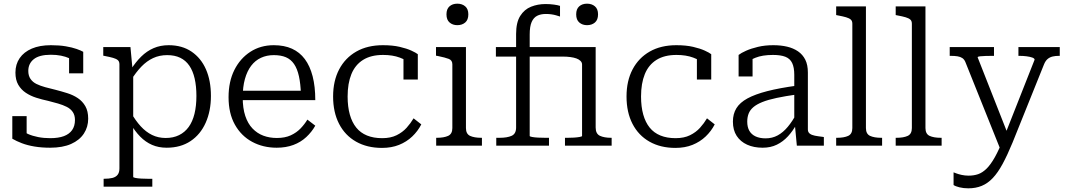

<svg xmlns="http://www.w3.org/2000/svg" viewBox="-20 -793 5802 1045"><path d="M388 -140Q388 -166 376 -183.5Q364 -201 343 -211.5Q322 -222 296 -229.5Q270 -237 242 -244Q209 -251 177.5 -261Q146 -271 120.5 -288Q95 -305 79.5 -331.5Q64 -358 64 -398Q64 -443 87 -476.5Q110 -510 153 -528.5Q196 -547 257 -547Q303 -547 338 -541Q373 -535 397 -526.5Q421 -518 433 -511V-394H356V-493Q364 -493 370.5 -490Q377 -487 381 -482Q385 -477 387.5 -470Q390 -463 390 -453Q377 -467 357 -476Q337 -485 312 -490Q287 -495 257 -495Q194 -495 164 -471Q134 -447 134 -407Q134 -381 146 -363.5Q158 -346 178.5 -336Q199 -326 226 -318.5Q253 -311 283 -304Q314 -296 346 -286Q378 -276 403.5 -259Q429 -242 444.5 -215Q460 -188 460 -147Q460 -102 436.5 -66Q413 -30 367 -9.5Q321 11 253 11Q207 11 168 4.5Q129 -2 99 -13.5Q69 -25 47 -38V-161H125V-29Q112 -36 104.5 -43Q97 -50 94 -57.5Q91 -65 91 -73Q91 -81 92 -88Q109 -74 133 -63.5Q157 -53 187.5 -47Q218 -41 253 -41Q298 -41 327.5 -52Q357 -63 372.5 -85Q388 -107 388 -140Z M809 223H544V180H547Q573 180 591.5 175.5Q610 171 620 158.5Q630 146 630 124V-443Q630 -458 621.5 -465.5Q613 -473 595.5 -478Q578 -483 552 -488L542 -490V-537H690L702 -408L705 -401V170Q705 173 717.5 175.5Q730 178 748.5 179Q767 180 783 180H809ZM887 11Q843 11 807.5 -4.5Q772 -20 743 -49.5Q714 -79 689 -122L693 -180Q718 -136 746 -105.5Q774 -75 807.5 -58.5Q841 -42 882 -42Q923 -42 954.5 -57.5Q986 -73 1007 -102Q1028 -131 1038.5 -173.5Q1049 -216 1049 -271Q1049 -324 1039.5 -365.5Q1030 -407 1010.5 -435.5Q991 -464 961 -478.5Q931 -493 890 -493Q848 -493 813.5 -477Q779 -461 749.5 -430.5Q720 -400 692 -355L690 -411Q718 -455 748.5 -485Q779 -515 816 -531Q853 -547 898 -547Q971 -547 1022.5 -512Q1074 -477 1101 -415.5Q1128 -354 1128 -271Q1128 -189 1099.5 -125Q1071 -61 1017 -25Q963 11 887 11Z M1301 -263Q1301 -204 1315 -162Q1329 -120 1354.5 -93.5Q1380 -67 1413.5 -54.5Q1447 -42 1487 -42Q1531 -42 1562.5 -56.5Q1594 -71 1616 -94Q1638 -117 1653 -142L1696 -109Q1677 -75 1647 -47Q1617 -19 1576.5 -4Q1536 11 1486 11Q1412 11 1352.5 -21Q1293 -53 1258.5 -114.5Q1224 -176 1224 -264Q1224 -349 1255.5 -412Q1287 -475 1342.5 -511Q1398 -547 1470 -547Q1527 -547 1569 -528Q1611 -509 1639 -471.5Q1667 -434 1681.5 -378Q1696 -322 1696 -248H1281V-299H1641L1618 -279Q1616 -337 1607 -378Q1598 -419 1580.5 -444.5Q1563 -470 1536 -481.5Q1509 -493 1470 -493Q1432 -493 1400.5 -478.5Q1369 -464 1347 -435Q1325 -406 1313 -363Q1301 -320 1301 -263Z M2060 -41Q2106 -41 2138.5 -57Q2171 -73 2193 -97.5Q2215 -122 2231 -149L2273 -116Q2254 -79 2223.5 -50Q2193 -21 2152 -4.5Q2111 12 2059 12Q1978 12 1918 -22Q1858 -56 1825.5 -119Q1793 -182 1793 -268Q1793 -353 1826 -415.5Q1859 -478 1919.5 -512.5Q1980 -547 2064 -547Q2117 -547 2155.5 -538Q2194 -529 2219 -517.5Q2244 -506 2254 -498V-360H2176V-481Q2187 -480 2195 -476Q2203 -472 2208 -467Q2213 -462 2215 -456Q2217 -450 2215 -444Q2195 -465 2156 -479.5Q2117 -494 2065 -494Q1999 -494 1956 -467Q1913 -440 1892.5 -389.5Q1872 -339 1872 -268Q1872 -212 1884 -169.5Q1896 -127 1919 -98.5Q1942 -70 1977.5 -55.5Q2013 -41 2060 -41Z M2469 -656Q2444 -656 2427 -670.5Q2410 -685 2410 -715Q2410 -744 2426.5 -758.5Q2443 -773 2469 -773Q2495 -773 2512 -758.5Q2529 -744 2529 -715Q2529 -685 2512 -670.5Q2495 -656 2469 -656ZM2516 -537V-96Q2516 -64 2538.5 -53.5Q2561 -43 2600 -43H2603V0H2354V-43H2357Q2396 -43 2419 -53.5Q2442 -64 2442 -96V-443Q2442 -465 2422.5 -472.5Q2403 -480 2364 -488L2353 -490V-537Z M2679 -537H3093V-485H2679ZM3175 -656Q3150 -656 3133 -670.5Q3116 -685 3116 -715Q3116 -744 3132.5 -758.5Q3149 -773 3175 -773Q3201 -773 3218 -758.5Q3235 -744 3235 -715Q3235 -685 3218 -670.5Q3201 -656 3175 -656ZM3055 0V-43H3069Q3084 -43 3102.5 -44Q3121 -45 3134.5 -47.5Q3148 -50 3148 -53V-442Q3148 -453 3139.5 -461.5Q3131 -470 3117 -475Q3103 -480 3084 -482.5Q3065 -485 3044 -485H3034L3047 -537H3222V-99Q3222 -65 3245 -54Q3268 -43 3307 -43H3309V0ZM2968 0H2681V-43H2699Q2741 -43 2765 -54Q2789 -65 2789 -99V-608Q2789 -671 2811.5 -706.5Q2834 -742 2870.5 -756.5Q2907 -771 2949 -771Q2973 -771 2995 -768Q3017 -765 3028 -761V-703Q3019 -706 3007 -709.5Q2995 -713 2981 -715Q2967 -717 2951 -717Q2923 -717 2903.5 -707Q2884 -697 2873.5 -673Q2863 -649 2863 -605V-53Q2863 -50 2876 -47.5Q2889 -45 2909 -44Q2929 -43 2949 -43H2968Z M3657 -41Q3703 -41 3735.5 -57Q3768 -73 3790 -97.5Q3812 -122 3828 -149L3870 -116Q3851 -79 3820.5 -50Q3790 -21 3749 -4.5Q3708 12 3656 12Q3575 12 3515 -22Q3455 -56 3422.5 -119Q3390 -182 3390 -268Q3390 -353 3423 -415.5Q3456 -478 3516.5 -512.5Q3577 -547 3661 -547Q3714 -547 3752.5 -538Q3791 -529 3816 -517.5Q3841 -506 3851 -498V-360H3773V-481Q3784 -480 3792 -476Q3800 -472 3805 -467Q3810 -462 3812 -456Q3814 -450 3812 -444Q3792 -465 3753 -479.5Q3714 -494 3662 -494Q3596 -494 3553 -467Q3510 -440 3489.5 -389.5Q3469 -339 3469 -268Q3469 -212 3481 -169.5Q3493 -127 3516 -98.5Q3539 -70 3574.5 -55.5Q3610 -41 3657 -41Z M4318 -327V-279Q4254 -270 4207 -260Q4160 -250 4129 -237.5Q4098 -225 4080 -209.5Q4062 -194 4054.5 -174.5Q4047 -155 4047 -131Q4047 -101 4058.5 -81Q4070 -61 4092.5 -50.5Q4115 -40 4147 -40Q4183 -40 4212.5 -56Q4242 -72 4267.5 -102.5Q4293 -133 4316 -176L4317 -120Q4296 -81 4269 -51.5Q4242 -22 4208 -5.5Q4174 11 4131 11Q4083 11 4046.5 -5.5Q4010 -22 3989.5 -53.5Q3969 -85 3969 -131Q3969 -173 3988 -204Q4007 -235 4048.5 -257.5Q4090 -280 4156 -297Q4222 -314 4318 -327ZM4317 0 4306 -117 4303 -122V-386Q4303 -426 4291.5 -450Q4280 -474 4254.5 -484Q4229 -494 4187 -494Q4129 -494 4091 -478.5Q4053 -463 4033 -444Q4031 -451 4034 -459Q4037 -467 4043 -473.5Q4049 -480 4057.5 -484.5Q4066 -489 4076 -490V-377H4000V-494Q4014 -505 4041 -517Q4068 -529 4105.5 -538Q4143 -547 4189 -547Q4230 -547 4264 -539Q4298 -531 4323.5 -513.5Q4349 -496 4363 -468Q4377 -440 4377 -398V-88Q4377 -74 4387 -66Q4397 -58 4415 -54.5Q4433 -51 4459 -48L4464 -47V0Z M4693 -758V-96Q4693 -64 4715.5 -53.5Q4738 -43 4777 -43H4781V0H4531V-43H4535Q4574 -43 4596.5 -53.5Q4619 -64 4619 -96V-664Q4619 -679 4610.5 -686.5Q4602 -694 4585 -699Q4568 -704 4541 -709L4531 -711V-758Z M5017 -758V-96Q5017 -64 5039.5 -53.5Q5062 -43 5101 -43H5105V0H4855V-43H4859Q4898 -43 4920.5 -53.5Q4943 -64 4943 -96V-664Q4943 -679 4934.5 -686.5Q4926 -694 4909 -699Q4892 -704 4865 -709L4855 -711V-758Z M5475 -39 5465 -6 5426 23 5234 -456Q5228 -470 5217.5 -477Q5207 -484 5191.5 -486.5Q5176 -489 5155 -489H5149V-537H5390V-489H5385Q5365 -489 5345.5 -488.5Q5326 -488 5313.5 -486.5Q5301 -485 5301 -481ZM5491 -17Q5463 51 5437 99Q5411 147 5383.5 176Q5356 205 5323.5 218.5Q5291 232 5250 232Q5224 232 5202 226.5Q5180 221 5170 214V145Q5173 146 5184.5 150.5Q5196 155 5214 159Q5232 163 5252 163Q5280 163 5303.5 155Q5327 147 5349.5 125Q5372 103 5395 62Q5418 21 5443 -43L5450 -60L5611 -468Q5611 -475 5599 -479.5Q5587 -484 5568 -486.5Q5549 -489 5529 -489H5523V-537H5748V-489H5742Q5725 -489 5709.5 -485.5Q5694 -482 5682 -472Q5670 -462 5662 -442Z"/></svg>

Font: Roboto Serif 20pt Light
Style: Regular
Weight: 300
Version: Version 1.008